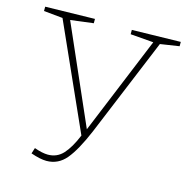

<svg xmlns="http://www.w3.org/2000/svg" viewBox="-104 -792 875 899"><g transform="rotate(15 333.5 -342.5)"><path d="M663 -693V-672L571 -658L374 -182Q332 -83 294 -37.5Q256 8 199 8Q169 8 123 -8L132 -36Q171 -22 198 -22Q242 -22 271.5 -54Q301 -86 327 -149L99 -658L7 -667V-688L247 -693V-672L136 -658L344 -184L539 -658L427 -667V-688Z"/></g></svg>

Font: Bitter Pro ExtraLight
Style: Regular
Weight: 275
Designer: Sol Matas, and Bitter project Authors
Foundry: Sol Matas
Version: Version 1.010